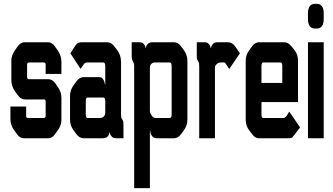

<svg xmlns="http://www.w3.org/2000/svg" viewBox="-20 -720 1732 1000"><path d="M230.5 -307.6Q252.9 -307.6 268.6 -285.2L283.2 -263.7Q299.8 -239.3 299.8 -210V-96.7Q299.8 -67.4 282.2 -43L267.6 -22.5Q252 0 232.4 0H103.5Q83 0 67.4 -22.5L52.7 -43Q34.2 -69.3 34.2 -100.6V-165H116.2Q116.2 -165 116.2 -115.2Q116.2 -105.5 125 -105.5Q125 -105.5 208 -105.5Q217.8 -105.5 217.8 -115.2V-191.4Q217.8 -202.1 210 -202.1H111.3Q87.9 -202.1 72.3 -224.6L57.6 -245.1Q39.1 -271.5 39.1 -302.7V-404.3Q39.1 -431.6 57.6 -458L72.3 -478.5Q87.9 -500 108.4 -500H230.5Q251 -500 266.6 -477.5L281.2 -456.1Q299.8 -428.7 299.8 -399.4V-335H217.8V-381.8Q217.8 -394.5 209 -394.5H130.9Q121.1 -394.5 121.1 -382.8V-320.3Q121.1 -307.6 130.9 -307.6Z M426.8 -192.4V-125Q426.8 -105.5 435.5 -105.5H499Q512.7 -105.5 519.5 -112.3Q528.3 -120.1 528.3 -132.8V-192.4Q528.3 -211.9 518.6 -211.9H435.5Q426.8 -211.9 426.8 -192.4ZM415 0Q393.6 0 377 -22.5L363.3 -41Q344.7 -66.4 344.7 -95.7V-219.7Q344.7 -250 362.3 -274.4L377 -294.9Q393.6 -318.4 416 -318.4H493.2Q504.9 -318.4 509.3 -315.4Q513.7 -312.5 519.5 -303.7Q524.4 -295.9 526.4 -280.3H528.3V-375Q528.3 -394.5 518.6 -394.5H431.6Q422.9 -394.5 416 -384.8L399.4 -361.3L346.7 -442.4L367.2 -474.6Q376 -488.3 381.8 -493.2Q391.6 -500 406.2 -500H538.1Q559.6 -500 577.1 -476.6L591.8 -457Q610.4 -432.6 610.4 -395.5V-127Q610.4 -112.3 611.3 -108.4Q612.3 -104.5 616.7 -97.7Q621.1 -90.8 622.1 -86.4Q623 -82 623 -68.4V0H587.9Q571.3 0 564.5 -5.9Q551.8 -18.6 551.8 -30.3H549.8Q549.8 -16.6 537.1 -5.9Q530.3 0 513.7 0Z M886.7 -500Q907.2 -500 923.8 -477.5L937.5 -459Q956.1 -433.6 956.1 -402.3V-97.7Q956.1 -66.4 937.5 -41L923.8 -22.5Q907.2 0 887.7 0H794.9Q777.3 0 766.6 -19.5Q762.7 -26.4 762.7 -38.1H760.7V259.8H678.7V-381.8Q678.7 -388.7 671.9 -401.4Q666 -412.1 666 -424.8V-500H702.1Q718.8 -500 725.6 -494.1Q738.3 -481.4 738.3 -469.7H740.2Q740.2 -483.4 752.9 -494.1Q759.8 -500 776.4 -500ZM788.1 -105.5H864.3Q874 -105.5 874 -125V-375Q874 -394.5 864.3 -394.5H785.2Q775.4 -394.5 767.6 -386.7Q760.7 -379.9 760.7 -365.2V-142.6Q760.7 -131.8 769.5 -119.1Q779.3 -105.5 788.1 -105.5Z M1041 -500Q1057.6 -500 1064.5 -494.1Q1077.1 -481.4 1077.1 -469.7H1079.1Q1079.1 -481.4 1091.8 -494.1Q1098.6 -500 1115.2 -500H1167Q1190.4 -500 1206.1 -476.6L1229.5 -442.4L1173.8 -360.4L1156.2 -387.7Q1152.3 -394.5 1147.5 -394.5H1127Q1118.2 -394.5 1114.3 -390.6L1105.5 -382.8Q1099.6 -377.9 1099.6 -366.2V0H1017.6V-372.1Q1017.6 -386.7 1016.6 -391.1Q1015.6 -395.5 1011.2 -402.3Q1006.8 -409.2 1005.9 -413.1Q1004.9 -417 1004.9 -430.7V-500Z M1486.3 -138.7 1543 -56.6 1515.6 -20.5Q1502.9 -3.9 1502 -3.9Q1494.1 0 1486.3 0H1327.1Q1308.6 0 1292 -22.5L1277.3 -42Q1259.8 -65.4 1259.8 -95.7V-404.3Q1259.8 -432.6 1277.3 -457L1292 -477.5Q1307.6 -500 1330.1 -500H1460.9Q1481.4 -500 1499 -477.5L1514.6 -458Q1532.2 -435.5 1532.2 -403.3V-188.5H1341.8V-125Q1341.8 -105.5 1350.6 -105.5H1458Q1463.9 -105.5 1472.7 -116.2Q1475.6 -120.1 1486.3 -138.7ZM1450.2 -288.1V-375Q1450.2 -394.5 1441.4 -394.5H1350.6Q1341.8 -394.5 1341.8 -375V-288.1Z M1666 0H1584V-500H1666ZM1628.9 -700.2Q1666 -700.2 1666 -650.4V-621.1Q1666 -571.3 1628.9 -571.3H1621.1Q1584 -571.3 1584 -621.1V-650.4Q1584 -700.2 1621.1 -700.2Z"/></svg>

Font: Vancouver Drive
Style: Bold
Weight: 700
Designer: Valery Zaveryaev
Foundry: Cyreal (www.cyreal.org)
Version: Version 1.01